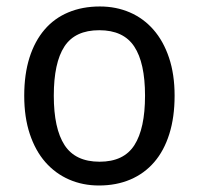

<svg xmlns="http://www.w3.org/2000/svg" viewBox="-20 -566 617 596"><path d="M522 -269Q522 -202.1 505.6 -150.1Q489.3 -98.1 458.7 -62.7Q428.2 -27.3 384.8 -8.8Q341.3 9.8 287.1 9.8Q236.8 9.8 194.3 -8.8Q151.9 -27.3 120.8 -62.7Q89.8 -98.1 72.5 -150.1Q55.2 -202.1 55.2 -269Q55.2 -335.4 71.5 -387Q87.9 -438.5 118.2 -473.9Q148.4 -509.3 192.1 -527.6Q235.8 -545.9 290 -545.9Q340.3 -545.9 382.8 -527.6Q425.3 -509.3 456.3 -473.9Q487.3 -438.5 504.6 -387Q522 -335.4 522 -269ZM147 -269Q147 -167 180.4 -115.5Q213.9 -64 289.1 -64Q364.3 -64 397.2 -115.5Q430.2 -167 430.2 -269Q430.2 -371.1 396.7 -421.6Q363.3 -472.2 288.1 -472.2Q212.9 -472.2 179.9 -421.6Q147 -371.1 147 -269Z"/></svg>

Font: Puppies Kittens
Style: Regular
Weight: 400
Foundry: Ascender Corporation and Peter Mawhorter
Version: Version 0.1